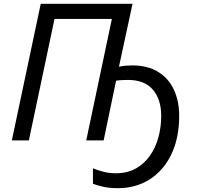

<svg xmlns="http://www.w3.org/2000/svg" viewBox="-20 -734 1040 1004"><path d="M596 250Q556 250 524 243.5Q492 237 466 227V146Q495 158 524 165Q553 172 586 172Q646 172 690.5 147Q735 122 764.5 79.5Q794 37 808.5 -16.5Q823 -70 823 -128Q823 -214 779.5 -265Q736 -316 650 -316Q632 -316 615 -315Q598 -314 587 -312L522 0H431L565 -635H265L131 0H42L193 -714H673L602 -385Q619 -389 636.5 -390.5Q654 -392 670 -392Q753 -392 808 -357.5Q863 -323 890 -263.5Q917 -204 917 -128Q917 -13 876.5 72Q836 157 763.5 203.5Q691 250 596 250Z"/></svg>

Font: Noto Sans IKEA
Style: Italic
Weight: 400
Italic angle: -12°
Designer: Monotype Design Team
Foundry: Monotype Imaging Inc.
Version: Version 2.001